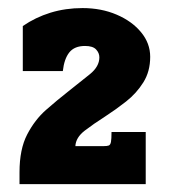

<svg xmlns="http://www.w3.org/2000/svg" viewBox="-20 -663 429 485"><path d="M29.3 -197.8Q29.3 -205.6 29.3 -212.9Q29.3 -220.2 29.3 -228Q29.3 -286.1 48.6 -323.2Q67.9 -360.4 96.2 -385.3Q124.5 -410.2 151.9 -431.6Q183.6 -456.5 207.3 -475.8Q231 -495.1 231 -518.1Q231 -529.3 222.7 -538.1Q214.4 -546.9 194.8 -546.9Q168 -546.9 155 -530.5Q142.1 -514.2 138.7 -483.4H37.6V-597.2Q69.3 -619.1 107.4 -630.9Q145.5 -642.6 188.5 -642.6Q235.8 -642.6 274.7 -626Q313.5 -609.4 336.4 -581.5Q359.4 -553.7 359.4 -519.5Q359.4 -482.4 342 -454.8Q324.7 -427.2 298.6 -406.7Q272.5 -386.2 246.1 -369.1Q216.3 -350.1 193.8 -332.8Q171.4 -315.4 170.4 -293.9H242.2Q250.5 -293.9 254.6 -295.4Q258.8 -296.9 260.3 -304.4Q261.7 -312 261.7 -329.6H348.1V-197.8Z"/></svg>

Font: Kameron
Style: Bold
Weight: 700
Designer: Vernon Adams
Foundry: Vernon Adams
Version: Version 1.100